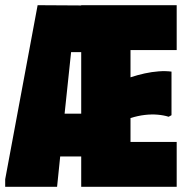

<svg xmlns="http://www.w3.org/2000/svg" viewBox="-20 -720 721 740"><path d="M0 0V-29L125 -700L293 -699V-700H661V-527H483V-422Q510 -431 537.5 -437Q565 -443 591.5 -445Q618 -447 641 -444V-276L630 -270Q611 -276 587.5 -278Q564 -280 538 -277Q512 -274 483 -265V-173H661V0H293V-117H212L200 0ZM293 -519H254L229 -282H293Z"/></svg>

Font: Phudu Light Black
Style: Regular
Weight: 900
Version: Version 1.005;gftools[0.9.23]